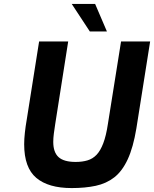

<svg xmlns="http://www.w3.org/2000/svg" viewBox="-20 -951 784 977"><path d="M345 6Q226 6 164.5 -46Q103 -98 103 -217Q103 -243 106.5 -275.5Q110 -308 116 -342L179 -740H327L261 -320Q257 -295 254 -271.5Q251 -248 251 -229Q251 -176 278 -151.5Q305 -127 365 -127Q399 -127 425.5 -135Q452 -143 471.5 -163.5Q491 -184 505.5 -222Q520 -260 529 -320L596 -740H744L674 -298Q658 -201 630 -140.5Q602 -80 561.5 -48.5Q521 -17 467 -5.5Q413 6 345 6ZM437 -791 345 -931H464L524 -791Z"/></svg>

Font: Exo Thin
Style: Bold Italic
Weight: 700
Italic angle: -9°
Version: Version 2.000